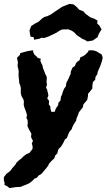

<svg xmlns="http://www.w3.org/2000/svg" viewBox="-32 -761 553 996"><path d="M18 215 5 205 -9 198 -8 188 -12 174V158L2 140L16 130L24 122L32 111L48 93L54 82L66 71L79 61L90 50L104 39L121 32L137 11V-3L133 -16L139 -31L131 -45L129 -53L131 -66L125 -78L117 -92L110 -109L112 -120L111 -138L105 -149L108 -165L103 -181L99 -192L94 -205L91 -218L92 -235L89 -246L80 -262L76 -276V-286V-304L73 -318L68 -329L67 -345L65 -360L64 -375L65 -390L63 -403L59 -418L61 -437L56 -461L71 -476L73 -485L86 -489L108 -495L123 -498L140 -500V-491L147 -477L158 -468L163 -461L180 -456L177 -447L184 -429L188 -423L191 -407L196 -396L202 -379L209 -366L211 -356L209 -336L212 -324L207 -306L212 -297L217 -277L219 -264L213 -251L223 -237L221 -220L229 -209L230 -195L234 -181H252L257 -197L270 -216L271 -228L282 -240L284 -259L289 -268L293 -282L300 -300L310 -314L312 -331L324 -354L328 -364L335 -379V-389L344 -410L357 -419L361 -431L368 -440L381 -449L385 -464L398 -469L409 -476L425 -492L428 -500H441H451L468 -495L481 -487L495 -479L501 -462L497 -445L488 -418L482 -405L474 -386V-378L463 -361L462 -348L450 -335L447 -315V-302L433 -284L425 -275L424 -260L420 -242L413 -234L401 -220L397 -203L387 -191L377 -178L372 -163L365 -147L363 -135L351 -117L344 -103L340 -91L328 -77L322 -64L315 -45L305 -38L297 -21L286 -2L271 13L265 35L255 45L250 60L234 75L221 90L219 97L206 114L198 123L183 141L169 149L159 161L146 166L136 177L121 189L106 196L87 203L76 208L63 209L47 210ZM145 -555 142 -569 127 -570 124 -583 121 -603 130 -626 148 -638 168 -648 185 -664 198 -673 213 -677 232 -686 253 -701 279 -718 291 -726 311 -734 329 -741 350 -738 368 -723 378 -711 401 -702 413 -688 421 -683 435 -672 459 -663 474 -654 472 -639 483 -629 495 -608 488 -598 480 -584 474 -568 455 -555 450 -551 421 -546 405 -556 397 -558 390 -563 366 -579 353 -593 340 -602 322 -609 290 -608 277 -602 262 -592 233 -578 223 -573 198 -564 182 -565 173 -560Z"/></svg>

Font: Winky Rough SemiBold
Style: Italic
Weight: 600
Italic angle: -8.97852°
Designer: Simon Atzbach
Foundry: typofactur
Version: Version 1.206; ttfautohint (v1.8.4.7-5d5b)